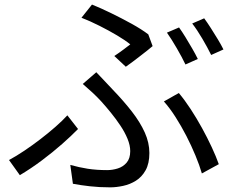

<svg xmlns="http://www.w3.org/2000/svg" viewBox="-20 -785 1040 842"><path d="M481.3 -539.4Q501.4 -552.7 520.7 -567.1Q540.1 -581.5 551.3 -590.4Q529.7 -608.2 493.8 -629.5Q457.9 -650.8 416.9 -671.5Q375.9 -692.2 337.3 -707.2L383.4 -765Q422.1 -749.4 467.9 -727.1Q513.7 -704.8 557.4 -680.7Q601 -656.5 630.3 -634.3L649.3 -582.8Q640.5 -575 626.3 -563.9Q612.1 -552.7 595.4 -539.8Q578.7 -526.9 562.3 -514.5Q545.9 -502.1 531.7 -492.3ZM288.3 -61.8Q326.4 -51 364.6 -45Q402.8 -39 449.9 -39Q473.2 -39 496.5 -46.3Q519.8 -53.5 535.5 -71.9Q551.1 -90.3 551.1 -122.3Q551.1 -147.6 539.2 -176.5Q527.3 -205.5 507.8 -234.5Q488.4 -263.6 466.1 -291Q443.8 -318.5 423.1 -341.3Q406.8 -359.1 385.4 -379.1Q363.9 -399 343 -416.8L402.3 -468.2Q420.6 -449.1 439.2 -429.3Q457.9 -409.5 475.5 -390.7Q522.5 -342 558.4 -295.7Q594.4 -249.4 614.8 -204.2Q635.1 -159 635.1 -113.9Q635.1 -68 618.6 -38.4Q602.1 -8.8 576.1 7.4Q550.2 23.7 520 30.1Q489.9 36.6 463.2 36.6Q415.4 36.6 374.4 31.9Q333.5 27.3 299.7 20.9ZM865.3 -24.4Q854.9 -60.4 837.2 -102.9Q819.6 -145.5 797.3 -188.9Q774.9 -232.2 749.9 -271.5Q724.9 -310.7 698.7 -340.1L764.2 -377.1Q789.8 -346.7 815.9 -306.9Q841.9 -267.1 865.7 -223.9Q889.5 -180.6 908.7 -139.3Q927.9 -97.9 939.5 -65ZM322.2 -219.3Q293.4 -189.7 252.4 -153.5Q211.3 -117.3 163.5 -81.5Q115.7 -45.7 67 -16.8L19.5 -83.2Q50.7 -100 86.3 -123.8Q121.9 -147.6 157.1 -174.7Q192.4 -201.8 223.3 -228.9Q254.2 -256 275.4 -279.2ZM765.2 -664.6Q778.2 -646.6 793.3 -622Q808.4 -597.4 822.8 -572.4Q837.3 -547.4 847.5 -526.4L793.3 -502.2Q778.6 -533.2 755.3 -573.4Q732.1 -613.5 712.1 -641.9ZM875.4 -704.7Q889 -686.3 904.9 -661.4Q920.8 -636.5 935.8 -611.7Q950.7 -586.9 959.9 -568.1L906.1 -543.9Q889.9 -576.8 867.3 -615.3Q844.7 -653.9 822.9 -681.9Z"/></svg>

Font: Noto Sans TC Thin
Style: Regular
Weight: 100
Designer: Ryoko NISHIZUKA 西塚涼子 (kana, bopomofo & ideographs); Paul D. Hunt (Latin, Greek & Cyrillic); Sandoll Communications 산돌커뮤니
Foundry: Adobe
Version: Version 2.004-H2;hotconv 1.0.118;makeotfexe 2.5.65603